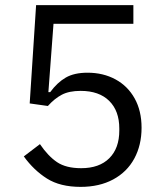

<svg xmlns="http://www.w3.org/2000/svg" viewBox="-20 -718 640 750"><path d="M501 -625H189L169 -358H176Q204 -396 237 -415Q270 -434 322 -434Q383 -434 431 -408Q479 -382 506 -333.5Q533 -285 533 -219Q533 -151 504.5 -98.5Q476 -46 422 -17Q368 12 295 12Q215 12 163.5 -20.5Q112 -53 73 -107L136 -155Q168 -108 203 -84.5Q238 -61 297 -61Q368 -61 407 -100Q446 -139 446 -208V-216Q446 -285 406.5 -324Q367 -363 295 -363Q250 -363 221.5 -348Q193 -333 167 -304L96 -314L121 -698H501Z"/></svg>

Font: iA Writer Duo S
Style: Regular
Weight: 400
Designer: Mike Abbink, Paul van der Laan, Pieter van Rosmalen, Oliver Reichenstein
Foundry: Bold Monday and Information Architects Inc.
Version: Version 2.000